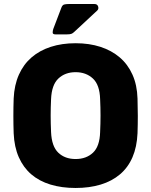

<svg xmlns="http://www.w3.org/2000/svg" viewBox="-20 -925 752 955"><path d="M356 10Q287 10 231 -7Q175 -24 135.5 -58Q96 -92 73.5 -143Q51 -194 48 -262Q45 -348 48 -435Q51 -502 74 -553.5Q97 -605 137 -639.5Q177 -674 232.5 -692Q288 -710 356 -710Q424 -710 479.5 -692Q535 -674 575.5 -639.5Q616 -605 639 -553.5Q662 -502 664 -435Q667 -348 664 -262Q661 -194 639 -143Q617 -92 577 -58Q537 -24 481 -7Q425 10 356 10ZM356 -134Q409 -134 442.5 -165.5Q476 -197 478 -268Q480 -312 480 -350.5Q480 -389 478 -432Q476 -503 442 -534.5Q408 -566 356 -566Q304 -566 270.5 -534.5Q237 -503 234 -432Q232 -389 232 -350.5Q232 -312 234 -268Q237 -197 270 -165.5Q303 -134 356 -134ZM256 -754Q242 -754 242 -763Q242 -772 245 -781L285 -886Q290 -900 299 -902.5Q308 -905 322 -905H450Q464 -905 468 -893Q472 -881 464 -873L350 -767Q342 -759 334.5 -756.5Q327 -754 313 -754Z"/></svg>

Font: Fz Rubik
Style: Bold
Weight: 700
Designer: Hubert and Fischer
Foundry: Hubert and Fischer
Version: Vit hóa bi FontZin.com